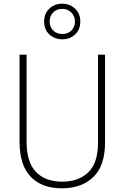

<svg xmlns="http://www.w3.org/2000/svg" viewBox="-20 -1076 674 1040"><path d="M549 -306Q549 -177 485 -116.5Q421 -56 316 -56Q205 -56 145.5 -119.5Q86 -183 86 -307V-780H124V-309Q124 -198 174.5 -145Q225 -92 317 -92Q406 -92 458.5 -143Q511 -194 511 -303V-780H549ZM318 -863Q277 -863 248 -889Q219 -915 219 -960Q219 -1003 247.5 -1029.5Q276 -1056 317 -1056Q358 -1056 386.5 -1029Q415 -1002 415 -960Q415 -916 387 -889.5Q359 -863 318 -863ZM318 -892Q348 -892 367 -911Q386 -930 386 -959Q386 -989 366 -1008.5Q346 -1028 317 -1028Q287 -1028 268 -1008.5Q249 -989 249 -960Q249 -931 267.5 -911.5Q286 -892 318 -892Z"/></svg>

Font: Noto Sans Malayalam UI SemiCondensed ExtraLight
Style: Regular
Weight: 200
Width: 4
Designer: Jelle Bosma - Monotype Design Team
Foundry: Monotype Imaging Inc.
Version: Version 2.104; ttfautohint (v1.8.4.7-5d5b)